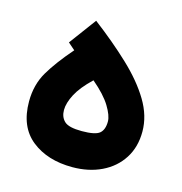

<svg xmlns="http://www.w3.org/2000/svg" viewBox="-81 -571 612 644"><g transform="rotate(15 225.0 -249.5)"><path d="M175.8 -497.1Q247.1 -442.9 302.7 -390.4Q358.4 -337.9 390.1 -285.2Q421.9 -232.4 421.9 -177.7Q421.9 -124 396.5 -84.5Q371.1 -44.9 326.4 -23.4Q281.7 -2 225.1 -2Q138.7 -2 83.5 -45.9Q28.3 -89.8 28.3 -177.7Q28.3 -235.8 54.9 -281Q81.5 -326.2 130.4 -382.3L106.4 -403.3ZM218.8 -301.8Q181.2 -266.1 165 -235.1Q148.9 -204.1 148.9 -180.2Q148.9 -155.8 164.1 -141.4Q179.2 -127 224.6 -127Q271.5 -127 286.4 -139.6Q301.3 -152.3 301.3 -180.7Q301.3 -201.2 282 -232.9Q262.7 -264.6 218.8 -301.8Z"/></g></svg>

Font: Vazir FD
Style: Bold-FD
Weight: 700
Designer: Saber Rastikerdar
Foundry: Saber Rastikerdar
Version: Version 30.1.0